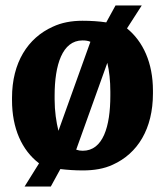

<svg xmlns="http://www.w3.org/2000/svg" viewBox="-20 -614 604 703"><path d="M24 -247C24 -144 60 -64 123 -16L70 69H166L201 5C226 8 254 10 283 10C324 10 361 4 393 -11C484 -52 540 -142 540 -272V-282C540 -384 504 -462 445 -510L499 -594H403L369 -532C343 -536 313 -538 282 -538C241 -538 205 -531 173 -516C82 -475 24 -385 24 -256ZM180 -250V-264C180 -376 208 -466 282 -466C292 -466 302 -465 311 -461L194 -135C186 -167 180 -207 180 -250ZM259 -66 373 -384C380 -354 384 -319 384 -278V-264C384 -150 357 -62 283 -62C274 -62 268 -63 259 -66Z"/></svg>

Font: Aerodynamic
Style: Bd
Weight: 500
Designer: Google
Version: Version 2.000980; 2014